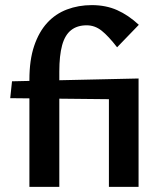

<svg xmlns="http://www.w3.org/2000/svg" viewBox="-20 -731 642 751"><path d="M95 0V-419Q95 -496 113.5 -551Q132 -606 164.5 -641.5Q197 -677 242 -694Q287 -711 339 -711Q394 -711 438 -691.5Q482 -672 523 -634L438 -546Q404 -590 377.5 -611Q351 -632 319 -632Q282 -632 258 -613Q234 -594 223 -554Q212 -514 212 -451V0ZM505 -342 20 -347 27 -413 522 -424ZM406 0V-379L522 -424V0Z"/></svg>

Font: Ysabeau
Style: Bold
Weight: 700
Designer: Christian Thalmann (Catharsis Fonts)
Version: Version 2.000;gftools[0.9.27.dev2+g8671c4b]